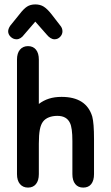

<svg xmlns="http://www.w3.org/2000/svg" viewBox="-20 -840 501 870"><path d="M156 -369V-570Q156 -599 143 -615Q130 -631 107 -631Q84 -631 70.5 -615Q57 -599 57 -570V-51Q57 -22 70.5 -6Q84 10 107 10Q130 10 143 -6Q156 -22 156 -51V-189Q156 -229 160.5 -252.5Q165 -276 175 -289Q185 -302 202 -308.5Q219 -315 240 -315Q282 -315 297 -283Q308 -261 308 -201V-51Q308 -22 321 -6Q334 10 357 10Q381 10 393.5 -6Q406 -22 406 -51V-209Q406 -246 404 -271.5Q402 -297 398 -312Q371 -401 259 -401Q227 -401 202 -393Q177 -385 156 -369ZM140 -742 191 -684Q209 -662 227 -662Q242 -662 252.5 -673Q263 -684 263 -698Q263 -712 254 -723L213 -776Q194 -800 178 -810Q162 -820 140 -820Q118 -820 102.5 -810Q87 -800 68 -775L26 -723Q22 -717 19.5 -710.5Q17 -704 17 -698Q17 -684 28.5 -673Q40 -662 55 -662Q74 -662 90 -684Z"/></svg>

Font: Beiruti SemiBold
Style: Regular
Weight: 600
Designer: Arlette Boutros
Foundry: Boutros
Version: Version 1.41